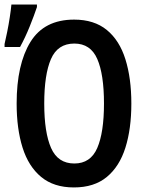

<svg xmlns="http://www.w3.org/2000/svg" viewBox="-43 -812 626 842"><path d="M281 10Q193 10 137.5 -36Q82 -82 56 -164.5Q30 -247 30 -358Q30 -530 90.5 -628Q151 -726 282 -726Q370 -726 425.5 -680.5Q481 -635 507 -552Q533 -469 533 -358Q533 -247 507 -164.5Q481 -82 425.5 -36Q370 10 281 10ZM283 -95Q354 -95 383.5 -163Q413 -231 413 -358Q413 -486 383.5 -553.5Q354 -621 283 -621Q210 -621 180.5 -553Q151 -485 151 -358Q151 -231 181 -163Q211 -95 283 -95ZM-23 -619Q-18 -640 -11.5 -672Q-5 -704 0 -737Q5 -770 7 -792H119V-781Q107 -745 87.5 -696.5Q68 -648 45 -606H-23Z"/></svg>

Font: Noto Sans Mono SemiCondensed SemiBold
Style: Regular
Weight: 600
Width: 4
Designer: Monotype Design Team
Foundry: Monotype Imaging Inc.
Version: Version 2.014; ttfautohint (v1.8.4.7-5d5b)